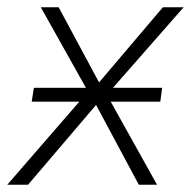

<svg xmlns="http://www.w3.org/2000/svg" viewBox="-25 -507 527 527"><path d="M-5 0 224 -264 226 -239 87 -487H136L250 -275H242L422 -487H479L264 -242L261 -260L406 0H356L236 -224H243L52 0ZM62 -228 68 -266H420L415 -228Z"/></svg>

Font: Nunito Sans 10pt SemiCondensed ExtraLight
Style: Italic
Weight: 250
Width: 4
Italic angle: -9°
Designer: Vernon Adams
Foundry: Vernon Adams
Version: Version 3.101;gftools[0.9.27]